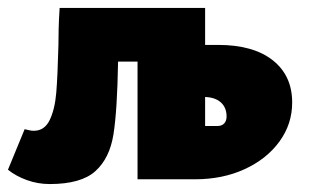

<svg xmlns="http://www.w3.org/2000/svg" viewBox="-36 -451 790 483"><path d="M699 -193Q699 -139 667 -95Q635 -51 579.5 -25.5Q524 0 455 0H310V-296H261Q259 -174 249.5 -113.5Q240 -53 204 -20.5Q168 12 89 12Q59 12 31.5 2Q4 -8 -16 -24L26 -126Q31 -125 37 -123.5Q43 -122 49 -122Q76 -122 89 -149Q102 -176 105.5 -217.5Q109 -259 111 -338Q111 -353 111.5 -376.5Q112 -400 114 -431H480V-338H513Q601 -338 650 -299.5Q699 -261 699 -193ZM534 -158Q534 -180 520 -193Q506 -206 480 -207V-134H511Q522 -134 528 -140.5Q534 -147 534 -158Z"/></svg>

Font: Ysabeau Heavy
Style: Regular
Weight: 800
Designer: Christian Thalmann (Catharsis Fonts)
Version: Version 0.003